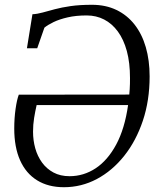

<svg xmlns="http://www.w3.org/2000/svg" viewBox="-20 -771 681 802"><path d="M92.5 -569.5 115.5 -711.5Q136 -712.5 158.5 -718.8Q181 -725 209 -732.5Q237 -740 274.8 -745.5Q312.5 -751 364 -751Q421.5 -751 466.2 -729.5Q511 -708 542 -668.5Q573 -629 589 -574Q605 -519 605 -452Q605 -351.5 576.8 -267Q548.5 -182.5 498.8 -120Q449 -57.5 384.5 -23.2Q320 11 247 11Q181.5 11 135 -17.8Q88.5 -46.5 64 -101.2Q39.5 -156 39.5 -234Q39.5 -277 45 -315.8Q50.5 -354.5 58.5 -375.5L520 -376Q521 -387 521.8 -398.2Q522.5 -409.5 522.8 -421.2Q523 -433 523 -445Q523 -509 509.8 -557.8Q496.5 -606.5 472.2 -639.5Q448 -672.5 415 -689.5Q382 -706.5 342 -706.5Q297.5 -706.5 262.8 -698.5Q228 -690.5 203.8 -678.8Q179.5 -667 165.5 -655.5L135.5 -569.5ZM515 -332H133Q127 -306 122.5 -278.2Q118 -250.5 118 -221Q118 -185 127.2 -151.8Q136.5 -118.5 155.5 -92.2Q174.5 -66 203.2 -50.5Q232 -35 270.5 -35Q329.5 -35 379.8 -68.2Q430 -101.5 465.5 -167.5Q501 -233.5 515 -332Z"/></svg>

Font: Merriweather Light
Style: Italic
Weight: 300
Italic angle: -7.8°
Designer: Eben Sorkin
Foundry: Eben Sorkin
Version: Version 2.101